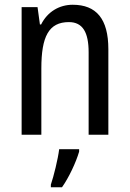

<svg xmlns="http://www.w3.org/2000/svg" viewBox="-20 -567 545 808"><path d="M286 -547C230 -547 180 -518 153 -464H148L138 -537H71V0H154V-279C154 -413 185 -474 270 -474C328 -474 353 -431 353 -347V0H436V-360C436 -488 385 -547 286 -547ZM313 71V61H229C224 102 206 175 194 210V221H241C270 180 300 116 313 71Z"/></svg>

Font: Noto Sans Telugu Condensed
Style: Regular
Weight: 400
Width: 3
Designer: Jelle Bosma - Monotype Design Team
Foundry: Monotype Imaging Inc.
Version: Version 2.005